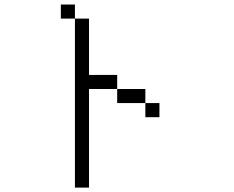

<svg xmlns="http://www.w3.org/2000/svg" viewBox="-20 -770 1040 852"><path d="M687.5 -250V-312.5H625V-250ZM312.5 -687.5Q312.5 -687.5 312.5 62.5H375V-375H500V-312.5H625V-375H500V-437.5H375Q375 -437.5 375 -687.5ZM312.5 -687.5V-750H250V-687.5Z"/></svg>

Font: Unifont
Style: Regular
Weight: 500
Version: Version 13.0.05